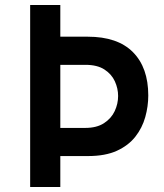

<svg xmlns="http://www.w3.org/2000/svg" viewBox="-20 -744 651 764"><path d="M329 -598Q448 -598 509 -536.5Q570 -475 570 -364Q570 -321 558 -278Q546 -235 518.5 -200Q491 -165 445 -144Q399 -123 330 -123H220V0H100V-724H220V-598ZM319 -235Q365 -235 394 -254Q423 -273 436.5 -302Q450 -331 450 -362Q450 -392 437 -420.5Q424 -449 395.5 -467.5Q367 -486 320 -486H220V-235Z"/></svg>

Font: Synthetic SemiBold
Style: Regular
Weight: 600
Designer: Santiago Orozco
Foundry: Typemade
Version: Version 2.000; ttfautohint (v1.8.4.7-5d5b)